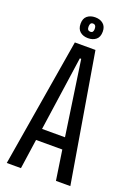

<svg xmlns="http://www.w3.org/2000/svg" viewBox="-153 -868 650 928"><g transform="rotate(20 171.5 -404.0)"><path d="M8 0 118 -660H224L335 0H261L238 -153H103L81 0ZM167 -596 112 -213H230L174 -596ZM170 -701Q145 -701 129 -714.5Q113 -728 113 -755Q113 -782 129 -795Q145 -808 170 -808Q195 -808 211 -794.5Q227 -781 227 -755Q227 -727 211 -714Q195 -701 170 -701ZM171 -734Q186 -734 186 -754Q186 -776 169 -776Q154 -776 154 -754Q154 -734 171 -734Z"/></g></svg>

Font: Bricolage Grotesque 96pt Condensed Light
Style: Regular
Weight: 300
Width: 3
Designer: Mathieu Triay
Foundry: Atelier Triay
Version: Version 1.001; ttfautohint (v1.8.4.7-5d5b);gftools[0.9.33.de